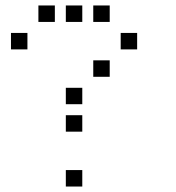

<svg xmlns="http://www.w3.org/2000/svg" viewBox="-20 -700 640 700"><path d="M121 -680Q120 -680 120 -680Q120 -680 120 -679V-621Q120 -620 120 -620Q120 -620 121 -620H179Q180 -620 180 -620Q180 -620 180 -621V-679Q180 -680 180 -680Q180 -680 179 -680ZM221 -680Q220 -680 220 -680Q220 -680 220 -679V-621Q220 -620 220 -620Q220 -620 221 -620H279Q280 -620 280 -620Q280 -620 280 -621V-679Q280 -680 280 -680Q280 -680 279 -680ZM321 -680Q320 -680 320 -680Q320 -680 320 -679V-621Q320 -620 320 -620Q320 -620 321 -620H379Q380 -620 380 -620Q380 -620 380 -621V-679Q380 -680 380 -680Q380 -680 379 -680ZM21 -580Q20 -580 20 -580Q20 -580 20 -579V-521Q20 -520 20 -520Q20 -520 21 -520H79Q80 -520 80 -520Q80 -520 80 -521V-579Q80 -580 80 -580Q80 -580 79 -580ZM421 -580Q420 -580 420 -580Q420 -580 420 -579V-521Q420 -520 420 -520Q420 -520 421 -520H479Q480 -520 480 -520Q480 -520 480 -521V-579Q480 -580 480 -580Q480 -580 479 -580ZM321 -480Q320 -480 320 -480Q320 -480 320 -479V-421Q320 -420 320 -420Q320 -420 321 -420H379Q380 -420 380 -420Q380 -420 380 -421V-479Q380 -480 380 -480Q380 -480 379 -480ZM221 -380Q220 -380 220 -380Q220 -380 220 -379V-321Q220 -320 220 -320Q220 -320 221 -320H279Q280 -320 280 -320Q280 -320 280 -321V-379Q280 -380 280 -380Q280 -380 279 -380ZM221 -280Q220 -280 220 -280Q220 -280 220 -279V-221Q220 -220 220 -220Q220 -220 221 -220H279Q280 -220 280 -220Q280 -220 280 -221V-279Q280 -280 280 -280Q280 -280 279 -280ZM221 -80Q220 -80 220 -80Q220 -80 220 -79V-21Q220 -20 220 -20Q220 -20 221 -20H279Q280 -20 280 -20Q280 -20 280 -21V-79Q280 -80 280 -80Q280 -80 279 -80Z"/></svg>

Font: Doto Black Medium
Style: Regular
Weight: 500
Monospace: yes
Version: Version 1.000